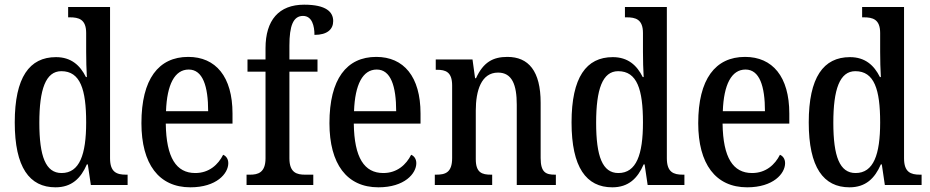

<svg xmlns="http://www.w3.org/2000/svg" viewBox="-20 -790 3971 820"><path d="M217 10C286 10 325 -28 351 -88H355L368 0H525V-44H518C478 -44 450 -55 450 -114V-760H271V-716H278C316 -716 348 -708 348 -649V-569C348 -533 349 -493 351 -461H347C322 -511 284 -546 219 -546C106 -546 43 -460 43 -267C43 -75 106 10 217 10ZM243 -51C175 -51 148 -122 148 -266C148 -408 175 -486 242 -486C323 -486 348 -408 348 -267C348 -130 320 -51 243 -51Z M793 10C905 10 955 -49 955 -93C955 -112 945 -124 933 -129C912 -87 873 -51 814 -51C733 -51 690 -116 688 -262H973V-305C973 -463 901 -547 784 -547C657 -547 584 -452 584 -264C584 -90 658 10 793 10ZM869 -315H689C693 -429 726 -493 786 -493C846 -493 869 -422 869 -315Z M1033 0H1318V-44H1283C1248 -44 1216 -52 1216 -114V-484H1336V-536H1216V-595C1216 -679 1232 -722 1274 -722C1313 -722 1323 -679 1323 -641C1378 -641 1403 -665 1403 -700C1403 -739 1373 -770 1279 -770C1171 -770 1114 -704 1114 -584V-536H1037V-484H1114V-114C1114 -52 1081 -44 1048 -44H1033Z M1596 10C1708 10 1758 -49 1758 -93C1758 -112 1748 -124 1736 -129C1715 -87 1676 -51 1617 -51C1536 -51 1493 -116 1491 -262H1776V-305C1776 -463 1704 -547 1587 -547C1460 -547 1387 -452 1387 -264C1387 -90 1461 10 1596 10ZM1672 -315H1492C1496 -429 1529 -493 1589 -493C1649 -493 1672 -422 1672 -315Z M1837 0H2082V-44H2077C2039 -44 2012 -52 2012 -110V-318C2012 -402 2035 -480 2107 -480C2167 -480 2187 -428 2187 -343V0H2354V-44H2350C2312 -44 2289 -53 2289 -115V-351C2289 -487 2237 -547 2147 -547C2085 -547 2044 -524 2013 -456H2009L1998 -536H1841V-492H1846C1883 -492 1911 -483 1911 -425V-115C1911 -53 1882 -44 1843 -44H1837Z M2595 10C2664 10 2703 -28 2729 -88H2733L2746 0H2903V-44H2896C2856 -44 2828 -55 2828 -114V-760H2649V-716H2656C2694 -716 2726 -708 2726 -649V-569C2726 -533 2727 -493 2729 -461H2725C2700 -511 2662 -546 2597 -546C2484 -546 2421 -460 2421 -267C2421 -75 2484 10 2595 10ZM2621 -51C2553 -51 2526 -122 2526 -266C2526 -408 2553 -486 2620 -486C2701 -486 2726 -408 2726 -267C2726 -130 2698 -51 2621 -51Z M3171 10C3283 10 3333 -49 3333 -93C3333 -112 3323 -124 3311 -129C3290 -87 3251 -51 3192 -51C3111 -51 3068 -116 3066 -262H3351V-305C3351 -463 3279 -547 3162 -547C3035 -547 2962 -452 2962 -264C2962 -90 3036 10 3171 10ZM3247 -315H3067C3071 -429 3104 -493 3164 -493C3224 -493 3247 -422 3247 -315Z M3608 10C3677 10 3716 -28 3742 -88H3746L3759 0H3916V-44H3909C3869 -44 3841 -55 3841 -114V-760H3662V-716H3669C3707 -716 3739 -708 3739 -649V-569C3739 -533 3740 -493 3742 -461H3738C3713 -511 3675 -546 3610 -546C3497 -546 3434 -460 3434 -267C3434 -75 3497 10 3608 10ZM3634 -51C3566 -51 3539 -122 3539 -266C3539 -408 3566 -486 3633 -486C3714 -486 3739 -408 3739 -267C3739 -130 3711 -51 3634 -51Z"/></svg>

Font: Noto Serif Bengali Condensed Medium
Style: Regular
Weight: 500
Width: 3
Designer: Juan Bruce, Universal Thirst, Indian Type Foundry and the Monotype Design Team.
Foundry: Monotype Imaging Inc.
Version: Version 2.003